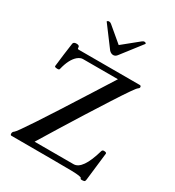

<svg xmlns="http://www.w3.org/2000/svg" viewBox="-218 -1045 1086 1191"><g transform="rotate(30 324.5 -449.0)"><path d="M39 0Q31 0 31 -12Q31 -24 42 -31Q63 -44 343 -487L436 -634H185Q168 -634 148 -618Q111 -586 93 -511Q92 -502 80 -502Q56 -502 58 -511Q68 -599 80 -682Q82 -697 103.5 -697Q125 -697 125 -683Q125 -675 127 -673Q129 -671 135 -671H571Q581 -671 581 -660Q581 -653 572 -647Q561 -643 463.5 -491Q366 -339 274 -190L182 -40H461Q525 -40 569 -195Q572 -206 583 -206Q602 -206 602 -197L579 0Q578 11 574.5 15Q571 19 557 19.5Q543 20 543 13Q543 3 473.5 1.5Q404 0 39 0ZM445 -910Q454 -918 463 -918Q472 -918 475 -910L361 -763Q350 -749 335 -749Q320 -749 306 -763L196 -910Q201 -917 210 -917Q219 -917 227 -910L334 -820Z"/></g></svg>

Font: Sedan SC
Style: Regular
Weight: 400
Designer: Sebastian Salazar
Foundry: Sebastian Salazar
Version: Version 1.001